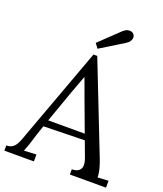

<svg xmlns="http://www.w3.org/2000/svg" viewBox="-171 -1035 973 1143"><g transform="rotate(20 316.0 -463.5)"><path d="M127.9 -108.9Q124 -97.2 121.1 -87.9Q118.2 -78.6 115.2 -70.8Q112.3 -63 109.4 -55.7Q106.4 -48.3 103 -40L181.2 -43.9V0H-5.9V-33.2Q16.6 -33.2 30.8 -42.2Q44.9 -51.3 54.7 -67.9Q64.5 -84.5 72.5 -107.4Q80.6 -130.4 90.8 -158.2L296.9 -719.2H320.8L543.9 -149.9Q548.3 -139.6 553 -125.2Q557.6 -110.8 561.8 -95.7Q565.9 -80.6 568.1 -65.9Q570.3 -51.3 569.8 -40L638.2 -43.9V0H409.2V-33.2Q437 -33.7 450.2 -43.5Q463.4 -53.2 466.8 -67.4Q470.2 -81.5 466.8 -97.7Q463.4 -113.8 458 -127.9L422.9 -221.7L162.6 -215.8Q151.9 -185.1 143.6 -159.4Q135.3 -133.8 127.9 -108.9ZM249 -460Q226.1 -395.5 208.7 -346.4Q191.4 -297.4 177.7 -258.8H409.2L337.9 -450.2L293 -573.2H291ZM307.6 -759.8 285.6 -789.1 411.6 -909.2Q426.3 -921.9 438.2 -924.8Q450.2 -927.7 458.7 -926Q467.3 -924.3 472.4 -920.2Q477.5 -916 479 -914.1Q481.4 -910.6 483.9 -904.1Q486.3 -897.5 484.9 -888.7Q483.4 -879.9 476.6 -869.6Q469.7 -859.4 452.6 -849.1Z"/></g></svg>

Font: Lora
Style: Regular
Weight: 400
Designer: Olga Karpushina, Alexei Vanyashin
Foundry: Cyreal (www.cyreal.org, a@cyreal.org)
Version: Version 1.014